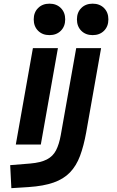

<svg xmlns="http://www.w3.org/2000/svg" viewBox="-20 -776 626 1031"><path d="M41 234.4 34.7 110.8 142.1 102.1Q199.2 97.2 231.9 80.1Q264.6 63 281 31Q297.4 -1 306.2 -49.8L389.2 -517.6H522.9L442.9 -65.4Q429.7 7.8 409.7 61.3Q389.6 114.7 355.7 149.9Q321.8 185.1 268.1 204.1Q214.4 223.1 133.8 228.5ZM64.9 0 156.7 -517.6H291L199.2 0ZM245.6 -587.4Q208 -587.4 184.6 -610.8Q161.1 -634.3 161.1 -671.9Q161.1 -709.5 184.6 -732.9Q208 -756.3 245.6 -756.3Q283.2 -756.3 306.6 -732.9Q330.1 -709.5 330.1 -671.9Q330.1 -634.3 306.6 -610.8Q283.2 -587.4 245.6 -587.4ZM477.5 -587.4Q439.9 -587.4 416.5 -610.8Q393.1 -634.3 393.1 -671.9Q393.1 -709.5 416.5 -732.9Q439.9 -756.3 477.5 -756.3Q515.1 -756.3 538.6 -732.9Q562 -709.5 562 -671.9Q562 -634.3 538.6 -610.8Q515.1 -587.4 477.5 -587.4Z"/></svg>

Font: Cascadia Code PL
Style: Italic
Weight: 400
Italic angle: -10°
Monospace: yes
Designer: Aaron Bell
Foundry: Saja Typeworks
Version: Version 2404.023